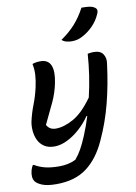

<svg xmlns="http://www.w3.org/2000/svg" viewBox="-107 -882 813 1149"><g transform="rotate(-10 300.0 -307.0)"><path d="M124 -533Q145 -541 173 -541Q220 -541 235.5 -504Q251 -467 237 -399Q225 -338 199.5 -284.5Q174 -231 140 -160Q157 -128 195 -128Q245 -128 303 -160.5Q361 -193 421 -277Q451 -404 460 -536Q479 -540 496 -540Q537 -540 553 -516Q569 -492 564 -460Q548 -332 519.5 -221.5Q491 -111 444 -10Q398 92 326 146Q254 200 141 200Q85 200 55 187.5Q25 175 14 160Q-3 136 8 93Q13 75 21 63H27Q55 80 90 89Q125 98 177 98Q233 98 277 76Q299 50 315.5 20.5Q332 -9 351 -54Q374 -109 393 -170H388Q360 -129 322.5 -95.5Q285 -62 245 -43Q205 -24 169 -24Q131 -24 106.5 -40.5Q82 -57 70 -83Q58 -109 55.5 -138.5Q53 -168 58 -194Q69 -244 87.5 -291.5Q106 -339 118 -392Q127 -433 129 -466.5Q131 -500 124 -533ZM471 -814Q498 -814 516 -812Q534 -810 547 -802Q572 -789 556 -758Q540 -721 511 -691.5Q482 -662 450 -645Q431 -634 414.5 -630Q398 -626 380 -626Q362 -626 346 -630.5Q330 -635 320 -645Q373 -682 408 -721.5Q443 -761 471 -814Z"/></g></svg>

Font: Recursive Mn Csl St Med
Style: Italic
Weight: 500
Italic angle: -15°
Monospace: yes
Version: Version 1.079;hotconv 1.0.112;makeotfexe 2.5.65598; ttfautoh